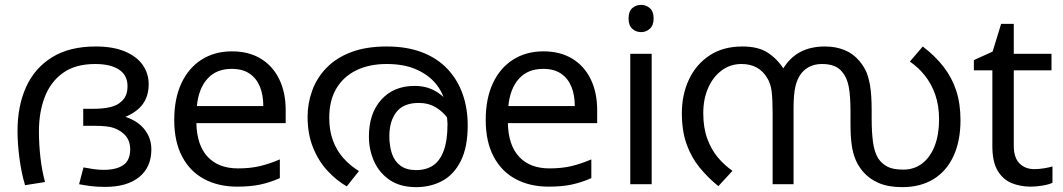

<svg xmlns="http://www.w3.org/2000/svg" viewBox="-20 -757 4367 789"><path d="M373 -566Q445 -566 493.5 -545.5Q542 -525 566.5 -490Q591 -455 591 -411Q591 -363 567 -329.5Q543 -296 489 -274L485 -280Q542 -264 572 -227.5Q602 -191 602 -143Q602 -70 552 -29.5Q502 11 413 11Q377 11 351 7.5Q325 4 305 0L323 -69Q345 -65 365 -62Q385 -59 406 -59Q458 -59 486.5 -78.5Q515 -98 515 -144Q515 -163 508 -180Q501 -197 485 -210Q469 -224 445 -232Q421 -240 368 -240H322V-310H367Q405 -310 434 -317Q463 -324 480 -341Q492 -352 498 -367Q504 -382 504 -403Q504 -448 469 -471Q434 -494 371 -494Q290 -494 239 -457.5Q188 -421 164 -358.5Q140 -296 140 -217Q140 -165 146 -111Q152 -57 165 -9L83 4Q68 -45 60 -106Q52 -167 52 -219Q52 -322 87.5 -400Q123 -478 194.5 -522Q266 -566 373 -566Z M933 -546Q1002 -546 1051.5 -516Q1101 -486 1127.5 -431.5Q1154 -377 1154 -304V-251H787Q789 -160 833.5 -112.5Q878 -65 958 -65Q1009 -65 1048.5 -74.5Q1088 -84 1130 -102V-25Q1089 -7 1049 1.5Q1009 10 954 10Q878 10 819.5 -21Q761 -52 728.5 -113.5Q696 -175 696 -264Q696 -352 725.5 -415Q755 -478 808.5 -512Q862 -546 933 -546ZM932 -474Q869 -474 832.5 -433.5Q796 -393 789 -321H1062Q1062 -367 1048 -401Q1034 -435 1005.5 -454.5Q977 -474 932 -474Z M1569 -566Q1652 -566 1714.5 -542Q1777 -518 1818.5 -474Q1860 -430 1881 -371Q1902 -312 1902 -242Q1902 -153 1874 -96.5Q1846 -40 1798 -14Q1750 12 1690 12Q1625 12 1582 -17Q1539 -46 1517.5 -93.5Q1496 -141 1496 -196Q1496 -291 1547 -347.5Q1598 -404 1684 -404Q1740 -404 1781.5 -375Q1823 -346 1847 -301Q1871 -256 1873 -206L1848 -209Q1841 -240 1821.5 -268.5Q1802 -297 1771.5 -315.5Q1741 -334 1701 -334Q1638 -334 1609 -296.5Q1580 -259 1580 -198Q1580 -156 1591 -124.5Q1602 -93 1626.5 -75.5Q1651 -58 1690 -58Q1731 -58 1759.5 -77Q1788 -96 1803.5 -138Q1819 -180 1819 -248Q1819 -250 1817.5 -270Q1816 -290 1812 -310Q1811 -315 1811 -323Q1811 -331 1809 -335Q1800 -378 1770 -414Q1740 -450 1690 -472Q1640 -494 1569 -494Q1497 -494 1444 -468Q1391 -442 1362 -393Q1333 -344 1333 -273Q1333 -221 1348 -180Q1363 -139 1390.5 -108Q1418 -77 1455 -54L1405 9Q1362 -16 1325.5 -55.5Q1289 -95 1266.5 -150.5Q1244 -206 1244 -277Q1244 -333 1263 -385Q1282 -437 1321.5 -478Q1361 -519 1422.5 -542.5Q1484 -566 1569 -566Z M2213 -546Q2282 -546 2331.5 -516Q2381 -486 2407.5 -431.5Q2434 -377 2434 -304V-251H2067Q2069 -160 2113.5 -112.5Q2158 -65 2238 -65Q2289 -65 2328.5 -74.5Q2368 -84 2410 -102V-25Q2369 -7 2329 1.5Q2289 10 2234 10Q2158 10 2099.5 -21Q2041 -52 2008.5 -113.5Q1976 -175 1976 -264Q1976 -352 2005.5 -415Q2035 -478 2088.5 -512Q2142 -546 2213 -546ZM2212 -474Q2149 -474 2112.5 -433.5Q2076 -393 2069 -321H2342Q2342 -367 2328 -401Q2314 -435 2285.5 -454.5Q2257 -474 2212 -474Z M2658 -536V0H2570V-536ZM2615 -737Q2635 -737 2650.5 -723.5Q2666 -710 2666 -681Q2666 -653 2650.5 -639Q2635 -625 2615 -625Q2593 -625 2578 -639Q2563 -653 2563 -681Q2563 -710 2578 -723.5Q2593 -737 2615 -737Z M3370 -566Q3414 -566 3450 -551.5Q3486 -537 3511 -507Q3525 -491 3536.5 -469Q3548 -447 3555 -408Q3562 -369 3562 -303V-269Q3562 -214 3567.5 -173Q3573 -132 3589 -106Q3603 -85 3626 -72.5Q3649 -60 3692 -60Q3737 -60 3770 -85.5Q3803 -111 3821 -157.5Q3839 -204 3839 -266Q3839 -323 3823.5 -367.5Q3808 -412 3781 -446Q3754 -480 3719 -504L3772 -566Q3823 -527 3857.5 -482.5Q3892 -438 3909.5 -384.5Q3927 -331 3927 -263Q3927 -177 3898 -115Q3869 -53 3815.5 -20.5Q3762 12 3688 12Q3631 12 3592 -4.5Q3553 -21 3527 -51Q3508 -73 3496.5 -99.5Q3485 -126 3480 -161.5Q3475 -197 3475 -246V-295Q3475 -365 3467.5 -402Q3460 -439 3442 -460Q3429 -477 3408.5 -485.5Q3388 -494 3358 -494Q3330 -494 3309 -484Q3288 -474 3274 -457Q3257 -436 3249 -403.5Q3241 -371 3241 -309V0H3155V-292Q3155 -348 3151 -381Q3147 -414 3133 -436Q3116 -465 3089.5 -479.5Q3063 -494 3027 -494Q2981 -494 2945.5 -467.5Q2910 -441 2890 -395.5Q2870 -350 2870 -292Q2870 -232 2886.5 -187Q2903 -142 2930 -110Q2957 -78 2990 -55L2932 8Q2889 -27 2855 -68.5Q2821 -110 2801.5 -164.5Q2782 -219 2782 -292Q2782 -368 2811 -430Q2840 -492 2895.5 -529Q2951 -566 3031 -566Q3096 -566 3135 -540.5Q3174 -515 3202 -472L3197 -473Q3225 -520 3268 -543Q3311 -566 3370 -566Z M4230 -62Q4250 -62 4271 -65.5Q4292 -69 4305 -73V-6Q4291 1 4265 5.5Q4239 10 4215 10Q4173 10 4137.5 -4.5Q4102 -19 4080 -55Q4058 -91 4058 -156V-468H3982V-510L4059 -545L4094 -659H4146V-536H4301V-468H4146V-158Q4146 -109 4169.5 -85.5Q4193 -62 4230 -62Z"/></svg>

Font: lmalayalam25
Style: Book
Weight: 400
Designer: Jelle Bosma - Monotype Design Team
Foundry: Monotype Imaging Inc.
Version: Version 2.003